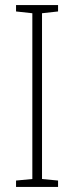

<svg xmlns="http://www.w3.org/2000/svg" viewBox="-20 -734 291 754"><path d="M208 0H43V-25L107 -31V-682L43 -689V-714H208V-689L145 -682V-31L208 -25Z"/></svg>

Font: Noto Sans Arabic Cond ExtLt
Style: Regular
Weight: 200
Width: 3
Designer: Monotype Design Team, Nadine Chahine, Nizar Qandah and Khaled Hosny
Foundry: Monotype Imaging Inc.
Version: Version 2.012; ttfautohint (v1.8.4.7-5d5b)